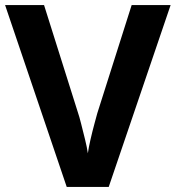

<svg xmlns="http://www.w3.org/2000/svg" viewBox="-20 -734 690 754"><path d="M650 -714 407 0H242L0 -714H153L287 -289Q291 -278 298.5 -248.5Q306 -219 314 -186.5Q322 -154 325 -132Q328 -154 335.5 -186.5Q343 -219 351 -248.5Q359 -278 362 -289L497 -714Z"/></svg>

Font: Noto Sans Devanagari
Style: Regular
Weight: 400
Designer: Jelle Bosma - Monotype Design Team
Foundry: Monotype Imaging Inc.
Version: Version 2.003